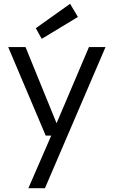

<svg xmlns="http://www.w3.org/2000/svg" viewBox="-20 -768 597 1008"><path d="M129 220 249 -56H220L23 -521H114L277 -121L447 -521H534L216 220ZM199 -564 168 -620 348 -748 389 -679Z"/></svg>

Font: DM Sans 10pt
Style: Regular
Weight: 400
Version: Version 4.004;gftools[0.9.30]